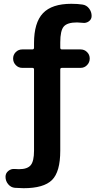

<svg xmlns="http://www.w3.org/2000/svg" viewBox="-20 -760 566 1010"><path d="M58 228Q37 226 23 209Q9 192 9 170Q9 151 24 139Q39 127 58 129Q65 130 80 130Q124 130 141.5 109Q159 88 159 33V-395Q159 -403 150 -403H97Q77 -403 63 -417.5Q49 -432 49 -452Q49 -472 63 -486Q77 -500 97 -500H150Q159 -500 159 -509V-533Q159 -641 206 -690.5Q253 -740 355 -740Q389 -740 414 -736Q435 -733 448.5 -715.5Q462 -698 462 -676Q462 -658 447 -647.5Q432 -637 414 -640Q394 -642 385 -642Q334 -642 315.5 -620.5Q297 -599 297 -537V-509Q297 -500 306 -500H404Q424 -500 438 -486Q452 -472 452 -452Q452 -432 438 -417.5Q424 -403 404 -403H306Q297 -403 297 -395V33Q297 144 253.5 187Q210 230 104 230Q88 230 58 228Z"/></svg>

Font: Rounded Mplus 1c Bold
Style: Bold
Weight: 700
Version: Version 1.059.20150529